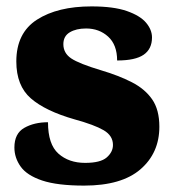

<svg xmlns="http://www.w3.org/2000/svg" viewBox="-20 -570 542 600"><path d="M243 10Q159 10 111.5 -6Q64 -22 44.5 -49.5Q25 -77 25 -109Q25 -153 56 -170.5Q87 -188 130 -188Q130 -119 162.5 -90Q195 -61 246 -61Q294 -61 313.5 -78Q333 -95 333 -117Q333 -146 304 -163Q275 -180 213 -197Q122 -223 76.5 -262.5Q31 -302 31 -378Q31 -467 95.5 -508.5Q160 -550 266 -550Q335 -550 376.5 -535.5Q418 -521 436.5 -499Q455 -477 455 -453Q455 -417 429 -399Q403 -381 346 -381Q346 -430 318 -455.5Q290 -481 249 -481Q218 -481 198 -469Q178 -457 178 -432Q178 -404 202.5 -387.5Q227 -371 297 -350Q351 -334 392 -313Q433 -292 455.5 -259.5Q478 -227 478 -174Q478 -92 419 -41Q360 10 243 10Z"/></svg>

Font: Noto Serif Ethiopic Black
Style: Regular
Weight: 900
Designer: Monotype Design Team
Foundry: Monotype Imaging Inc.
Version: Version 2.102; ttfautohint (v1.8.4.7-5d5b)